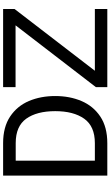

<svg xmlns="http://www.w3.org/2000/svg" viewBox="249 -976 727 1265"><g transform="rotate(-90 612.5 -343.5)"><path d="M1078.1 -604.5 670.9 -75.2V0H1185.5V-82H778.8L1185.5 -610.8V-686.5H670.9V-604.5ZM612.3 -343.3C612.3 -406.2 601.6 -463.9 579.6 -516.1C557.6 -567.9 523.4 -609.4 477.5 -640.1C431.6 -670.9 373 -686.5 301.8 -686.5H87.9V0H301.8C373 0 431.6 -15.6 477.5 -46.4C523.4 -77.1 557.6 -118.7 579.6 -170.9C601.6 -222.7 612.3 -280.3 612.3 -343.3ZM512.7 -343.3C512.7 -262.7 496.1 -199.2 462.9 -152.3C429.7 -105.5 376 -82 301.8 -82H186.5V-603.5H301.8C376 -603.5 429.7 -580.6 462.9 -534.2C496.1 -487.8 512.7 -423.8 512.7 -343.3Z"/></g></svg>

Font: Estedad Medium
Style: Regular
Weight: 500
Designer: Amin Abedi
Version: Version 7.3